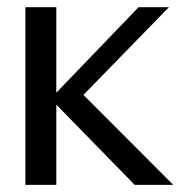

<svg xmlns="http://www.w3.org/2000/svg" viewBox="-20 -519 549 539"><path d="M51.2 0V-498.8H138.1V0ZM191.7 -229.4 127.9 -248.2 369 -498.8H454.2ZM358.1 0 119.9 -243.9 206.9 -259.9 466.3 0Z"/></svg>

Font: Russolo 10pt ExtraLight
Style: Regular
Weight: 200
Designer: Micah Stupak-Hahn
Version: Version 1.000